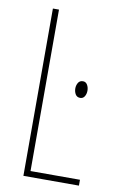

<svg xmlns="http://www.w3.org/2000/svg" viewBox="-83 -760 496 807"><g transform="rotate(10 165.5 -357.0)"><path d="M76 -714H102V-25H313V0H76ZM279 -399Q279 -385 272.5 -374.5Q266 -364 254 -364Q240 -364 233.5 -375Q227 -386 227 -400Q227 -413 233.5 -424Q240 -435 254 -435Q266 -435 272.5 -424Q279 -413 279 -399Z"/></g></svg>

Font: Noto Sans Display Thin Cond
Style: Regular
Weight: 250
Width: 3
Designer: Monotype Design team
Foundry: Monotype Imaging Inc.
Version: Version 1.000